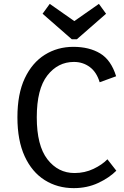

<svg xmlns="http://www.w3.org/2000/svg" viewBox="-20 -957 640 992"><path d="M361 15Q277 15 211 -26.5Q145 -68 107.5 -149.5Q70 -231 70 -351Q70 -472 108 -552.5Q146 -633 211.5 -674Q277 -715 359 -715Q441 -715 497.5 -681Q554 -647 580 -563L495 -532Q479 -585 443.5 -611Q408 -637 362 -637Q279 -637 224.5 -567Q170 -497 170 -351Q170 -205 225 -134Q280 -63 365 -63Q418 -63 463 -84.5Q508 -106 535 -134L581 -75Q544 -38 487 -11.5Q430 15 361 15ZM351 -754 200 -886 237 -937 364 -848 491 -937 528 -886 377 -754Z"/></svg>

Font: Orienta
Style: Regular
Weight: 400
Designer: Eduardo Rodriguez Tunni
Foundry: Eduardo Rodriguez Tunni
Version: Version 1.002; ttfautohint (v1.8.4.7-5d5b);gftools[0.9.23]